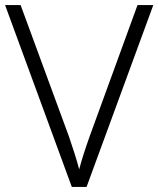

<svg xmlns="http://www.w3.org/2000/svg" viewBox="-20 -734 622 754"><path d="M582 -714H520L333 -201C314 -148 301 -107 291 -69C281 -107 267 -151 250 -200L61 -714H0L262 0H320Z"/></svg>

Font: Noto Sans Sinhala UI Light
Style: Regular
Weight: 300
Designer: Jelle Bosma - Monotype Design Team
Foundry: Monotype Imaging Inc.
Version: Version 2.006